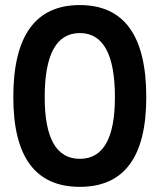

<svg xmlns="http://www.w3.org/2000/svg" viewBox="-20 -723 626 753"><path d="M293 9.8Q32.2 9.8 32.2 -341.8Q32.2 -703.1 293 -703.1Q553.7 -703.1 553.7 -341.8Q553.7 9.8 293 9.8ZM293 -100.1Q430.7 -100.1 430.7 -341.8Q430.7 -593.3 293 -593.3Q155.3 -593.3 155.3 -341.8Q155.3 -100.1 293 -100.1Z"/></svg>

Font: Cascadia Code SemiBold
Style: Regular
Weight: 600
Monospace: yes
Designer: Aaron Bell
Foundry: Saja Typeworks
Version: Version 2404.023; ttfautohint (v1.8.4)